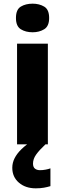

<svg xmlns="http://www.w3.org/2000/svg" viewBox="-20 -787 354 1047"><path d="M241 -549V0H73V-549ZM158 -767Q194 -767 221 -751Q248 -735 248 -689Q248 -644 221 -627.5Q194 -611 158 -611Q120 -611 93.5 -627.5Q67 -644 67 -689Q67 -735 93.5 -751Q120 -767 158 -767ZM160 105Q160 124 170.5 132.5Q181 141 198 141Q213 141 229 138Q245 135 255 131V228Q239 233 219.5 236.5Q200 240 175 240Q119 240 83 209Q47 178 47 128Q47 101 59.5 76Q72 51 97 26.5Q122 2 159 -21L228 0Q194 32 177 56Q160 80 160 105Z"/></svg>

Font: Noto Sans Thai ExtraBold
Style: Regular
Weight: 800
Version: Version 2.001